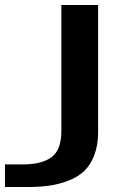

<svg xmlns="http://www.w3.org/2000/svg" viewBox="-80 -506 475 773"><path d="M167 22V-486H315V26Q315 79 299.5 119Q284 159 258.5 183Q233 207 195 221.5Q157 236 118 241.5Q79 247 30 247H-60V156H10Q89 156 128 126.5Q167 97 167 22Z"/></svg>

Font: Aneo
Style: Bold
Weight: 700
Designer: Anastasios Pappas
Foundry: Anastasios Pappas
Version: Version 1.000